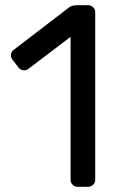

<svg xmlns="http://www.w3.org/2000/svg" viewBox="-20 -720 461 740"><path d="M320 0H279Q268 0 260 -8Q252 -16 252 -27V-578L90 -455Q83 -449 73 -449Q60 -449 52 -459L28 -490Q22 -498 22 -507Q22 -520 33 -528L247 -692Q258 -700 279 -700H320Q331 -700 339 -692Q347 -684 347 -673V-27Q347 -16 339 -8Q331 0 320 0Z"/></svg>

Font: Rubik
Style: Regular
Weight: 400
Designer: Hubert & Fischer
Foundry: Hubert & Fischer
Version: Version 1.100